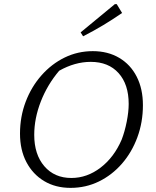

<svg xmlns="http://www.w3.org/2000/svg" viewBox="-20 -903 758 931"><path d="M322 8Q249 8 194 -25Q139 -58 108 -117Q77 -176 77 -255Q77 -337 104.5 -409.5Q132 -482 181 -537.5Q230 -593 293.5 -624Q357 -655 430 -655Q503 -655 558 -622.5Q613 -590 643 -531Q673 -472 673 -393Q673 -310 646 -237Q619 -164 571 -109Q523 -54 459.5 -23Q396 8 322 8ZM326 -40Q402 -40 467.5 -90Q533 -140 570 -226Q585 -265 594.5 -313Q604 -361 604 -399Q604 -494 555 -548.5Q506 -603 420 -603Q343 -603 267 -560Q210 -493 178 -411Q146 -329 146 -249Q146 -154 195 -97Q244 -40 326 -40ZM383 -727 371 -746 537 -883H546L572 -840Q527 -809 480.5 -781Q434 -753 383 -727Z"/></svg>

Font: Piazzolla SC Light
Style: Italic
Weight: 300
Italic angle: -11.3°
Designer: Juan Pablo del Peral
Foundry: Huerta Tipografica
Version: Version 1.330